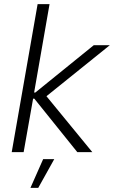

<svg xmlns="http://www.w3.org/2000/svg" viewBox="-20 -740 554 934"><path d="M95 0 141 -260H147L356 0H429L206 -272L514 -520H436L152 -290H146L221 -720H163L37 0ZM128 174H166L244 34H190Z"/></svg>

Font: Fixel Text 20240404 Light
Style: Italic
Weight: 300
Width: 4
Italic angle: -10°
Designer: AlfaBravo + MacPaw
Foundry: Kyrylo Tkachov, Marchela Mozhyna, Serhii Makarenko, Maria Weinstein, Zakhar Kryvoshyya
Version: Version 1.211;Glyphs 3.2 (3225)